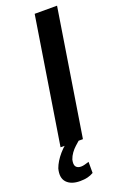

<svg xmlns="http://www.w3.org/2000/svg" viewBox="-181 -755 647 1008"><g transform="rotate(-20 143.0 -251.5)"><path d="M45 0 157 -705H282L170 0ZM82 202Q32 202 7.5 176Q-17 150 -4 100Q9 64 40 28Q71 -8 117 -37L146 0Q137 8 123.5 20Q110 32 98.5 48Q87 64 81 82Q75 109 84 120.5Q93 132 112 132Q122 132 133 129Q144 126 157 122V184Q142 193 124 197.5Q106 202 82 202Z"/></g></svg>

Font: Nunito Sans 7pt Condensed
Style: Bold Italic
Weight: 700
Width: 3
Italic angle: -9°
Designer: Vernon Adams
Foundry: Vernon Adams
Version: Version 3.101;gftools[0.9.27]